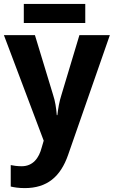

<svg xmlns="http://www.w3.org/2000/svg" viewBox="-20 -724 583 984"><path d="M417 -704H102V-606H417ZM0 -544 204 -3 194 31C180 86 149 128 91 128C69 128 48 125 35 122V232C52 236 75 240 107 240C221 240 290 182 329 70L543 -544H387L295 -238C284 -204 278 -169 274 -134H271C268 -171 263 -205 252 -238L159 -544Z"/></svg>

Font: Noto Sans Display
Style: Bold
Weight: 700
Designer: Monotype Design Team
Foundry: Monotype Imaging Inc.
Version: Version 1.900